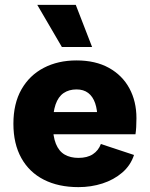

<svg xmlns="http://www.w3.org/2000/svg" viewBox="-20 -758 614 788"><path d="M302 10Q220 10 160 -20.5Q100 -51 67.5 -109.5Q35 -168 35 -250Q35 -333 68 -391Q101 -449 159.5 -479.5Q218 -510 294 -510Q372 -510 427 -479.5Q482 -449 511 -395.5Q540 -342 540 -273Q540 -254 539 -236.5Q538 -219 536 -207H145V-298H461L380 -267Q380 -307 370.5 -334.5Q361 -362 342 -376.5Q323 -391 294 -391Q263 -391 241 -376Q219 -361 208 -329Q197 -297 197 -247Q197 -198 209.5 -167.5Q222 -137 245.5 -123.5Q269 -110 302 -110Q338 -110 361 -125Q384 -140 394 -167L530 -122Q516 -79 481.5 -49.5Q447 -20 400.5 -5Q354 10 302 10ZM291 -738 358 -565H234L133 -738Z"/></svg>

Font: Kantumruy Pro
Style: Bold
Weight: 700
Version: Version 1.002